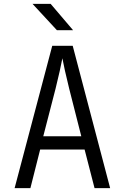

<svg xmlns="http://www.w3.org/2000/svg" viewBox="-20 -965 640 985"><path d="M136 0H55L248 -730H353L545 0H465L414 -198H186ZM202 -266H397L335 -510Q309 -616 300 -666Q291 -616 265 -510ZM355 -810H272L147 -945H240Z"/></svg>

Font: JetBrains Mono Semi Light
Style: Regular
Weight: 350
Monospace: yes
Designer: Philipp Nurullin, Konstantin Bulenkov
Foundry: JetBrains
Version: 2.002